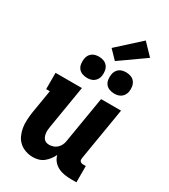

<svg xmlns="http://www.w3.org/2000/svg" viewBox="-238 -1106 1076 1224"><g transform="rotate(30 300.0 -494.0)"><path d="M210 8Q182 8 155.5 -1Q129 -10 109 -28Q89 -46 78 -70.5Q67 -95 62.5 -122Q58 -149 59.5 -178Q61 -207 65 -235L94 -410H67V-530H261L209 -216Q207 -204 206 -192.5Q205 -181 206 -169.5Q207 -158 210.5 -147.5Q214 -137 220.5 -128.5Q227 -120 237.5 -116Q248 -112 260 -112Q275 -112 290 -117Q305 -122 317 -133Q329 -144 336 -158.5Q343 -173 345 -188L402 -530H549L485 -144Q484 -137 484.5 -131Q485 -125 489 -120.5Q493 -116 499 -114Q505 -112 511 -112H531V8H491Q466 8 441.5 4Q417 0 395.5 -11Q374 -22 359 -40Q344 -58 338 -82Q329 -63 316 -46Q303 -29 286.5 -16Q270 -3 249.5 2.5Q229 8 210 8ZM456 -602Q438 -602 420.5 -608.5Q403 -615 392.5 -629Q382 -643 379.5 -661.5Q377 -680 380 -699Q382 -712 388.5 -724Q395 -736 406 -744Q417 -752 430 -755Q443 -758 456 -758Q475 -758 492 -751.5Q509 -745 519.5 -731Q530 -717 533 -698.5Q536 -680 533 -661Q531 -648 524 -636Q517 -624 506 -616Q495 -608 482 -605Q469 -602 456 -602ZM256 -602Q238 -602 220.5 -608.5Q203 -615 192.5 -629Q182 -643 179.5 -661.5Q177 -680 180 -699Q182 -712 188.5 -724Q195 -736 206 -744Q217 -752 230 -755Q243 -758 256 -758Q275 -758 292 -751.5Q309 -745 319.5 -731Q330 -717 333 -698.5Q336 -680 333 -661Q331 -648 324 -636Q317 -624 306 -616Q295 -608 282 -605Q269 -602 256 -602ZM357 -784 297 -846 462 -996 541 -914Z"/></g></svg>

Font: Iosevka Curly Slab HvEx
Style: Italic
Weight: 900
Width: 7
Italic angle: -9°
Monospace: yes
Designer: Belleve Invis
Foundry: Belleve Invis
Version: Version 11.1.0; ttfautohint (v1.8.3)